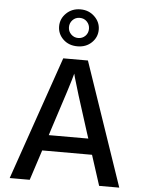

<svg xmlns="http://www.w3.org/2000/svg" viewBox="-62 -996 783 1044"><g transform="rotate(5 330.0 -473.5)"><path d="M222.2 -251 232.9 -285.2Q319.8 -549.3 331.1 -596.2L335.9 -577.1Q340.8 -558.1 364.7 -480.7Q388.7 -403.3 426.8 -285.2L438 -251ZM519 0H628.9L398.9 -673.8H264.2L30.8 0H140.1L193.8 -165H465.8ZM335 -947.3Q288.6 -947.3 257.6 -917.2Q226.6 -887.2 226.6 -845.7Q226.6 -804.2 257.1 -774.9Q287.6 -745.6 335 -745.6Q381.8 -745.6 412.4 -774.9Q442.9 -804.2 442.9 -845.7Q442.9 -887.2 411.6 -917.2Q380.4 -947.3 335 -947.3ZM280.3 -845.7Q280.3 -868.2 295.7 -884.5Q311 -900.9 335 -900.9Q358.9 -900.9 374.3 -884.5Q389.6 -868.2 389.6 -845.7Q389.6 -822.3 373.8 -806.6Q357.9 -791 335 -791Q312.5 -791 296.4 -806.9Q280.3 -822.8 280.3 -845.7Z"/></g></svg>

Font: FAU Chimera Medium
Style: Regular
Weight: 500
Version: Version 1.002;hotconv 1.0.117;makeotfexe 2.5.65602